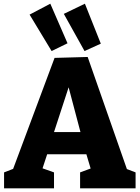

<svg xmlns="http://www.w3.org/2000/svg" viewBox="-20 -1018 756 1038"><path d="M454 -710 666 -104 713 -86V0H413V-86L470 -107L447 -184H235L210 -108L272 -86V0H2V-86L51 -105L275 -705ZM415 -304 351 -546 272 -304ZM345 -784 259 -742 140 -939 252 -998ZM525 -782 437 -742 325 -943 439 -998Z"/></svg>

Font: Bitter Pro ExtraBold
Style: Regular
Weight: 800
Designer: Sol Matas, and Bitter project Authors
Foundry: Sol Matas
Version: Version 1.010